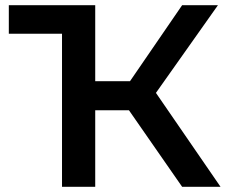

<svg xmlns="http://www.w3.org/2000/svg" viewBox="-20 -720 884 740"><path d="M477 -295 682 0H830L581 -362L820 -700H682L481 -407H347V-700H14V-590H219V0H347V-295Z"/></svg>

Font: Talent
Style: Bold
Weight: 600
Designer: Mike Powis
Version: Version 1.001;hotconv 1.0.109;makeotfexe 2.5.65596